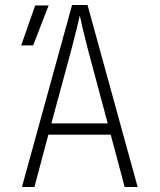

<svg xmlns="http://www.w3.org/2000/svg" viewBox="-20 -750 640 770"><path d="M68 0 269 -730H331L532 0H480L424 -210H174L118 0ZM186 -255H412L333 -550Q319 -604 310.5 -640.5Q302 -677 300 -688Q298 -677 289 -640.5Q280 -604 266 -550ZM65 -568 121 -728H175L113 -568Z"/></svg>

Font: JetBrains Mono NL Thin
Style: Regular
Weight: 100
Monospace: yes
Designer: Philipp Nurullin, Konstantin Bulenkov
Foundry: JetBrains
Version: Version 2.305; ttfautohint (v1.8.4.7-5d5b)